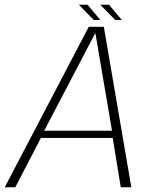

<svg xmlns="http://www.w3.org/2000/svg" viewBox="-40 -790 664 810"><path d="M-20 0H24.5L132.5 -208H435.5L469.5 0H514L398 -677H334.5ZM146.5 -238.5 361.5 -649.5H362.5L432.5 -238.5ZM446.5 -705.5H474L420 -770H383ZM356 -705.5H383.5L329.5 -770H292.5Z"/></svg>

Font: Anybody Thin ExtraLight
Style: Italic
Weight: 250
Italic angle: -10°
Version: Version 1.113;gftools[0.9.25]